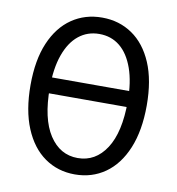

<svg xmlns="http://www.w3.org/2000/svg" viewBox="-78 -738 755 820"><g transform="rotate(10 300.0 -328.0)"><path d="M300 12Q226 12 169 -28Q112 -68 80 -145Q48 -222 48 -331Q48 -440 80 -515Q112 -590 169 -629Q226 -668 300 -668Q374 -668 431 -629Q488 -590 520 -515Q552 -440 552 -331Q552 -222 520 -145Q488 -68 431 -28Q374 12 300 12ZM300 -59Q377 -59 423 -129.5Q469 -200 469 -334Q469 -418 448 -477Q427 -536 389.5 -566.5Q352 -597 300 -597Q249 -597 211 -566.5Q173 -536 152 -477Q131 -418 131 -334Q131 -200 177 -129.5Q223 -59 300 -59ZM105 -310V-379H500V-310Z"/></g></svg>

Font: Source Code Variable
Style: Regular
Weight: 400
Monospace: yes
Designer: Paul D. Hunt, Teo Tuominen
Foundry: Adobe Systems Incorporated
Version: Version 1.010;hotconv 1.0.106;makeotfexe 2.5.65593